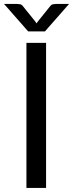

<svg xmlns="http://www.w3.org/2000/svg" viewBox="-39 -928 361 948"><path d="M188.5 0H91.5V-716.5H188.5ZM302 -908.5 183 -773H100L-19 -908.5H46Q52 -908.5 60.2 -907Q68.5 -905.5 74.5 -897L135.5 -821.5L141.5 -812.5L147.5 -821.5L208 -896.5Q214.5 -905.5 222.8 -907Q231 -908.5 237 -908.5Z"/></svg>

Font: Lato-Regular
Style: Regular
Weight: 400
Designer: Lukasz Dziedzic with Adam Twardoch and Botio Nikoltchev
Foundry: tyPoland Lukasz Dziedzic
Version: Version 2.015; 2015-08-06; http://www.latofonts.com/